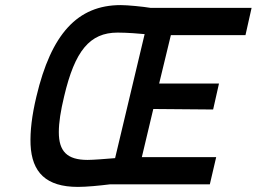

<svg xmlns="http://www.w3.org/2000/svg" viewBox="-20 -724 1008 754"><path d="M324 -96C243 -96 211 -130 211 -205C211 -243 218 -288 232 -346C274 -524 332 -596 442 -596C478 -596 529 -592 548 -590L432 -103C397 -100 345 -96 324 -96ZM829 -107H537L582 -296L817 -294L840 -396H605L651 -586H944L968 -693H572C542 -698 481 -704 454 -704C284 -704 181 -590 123 -345C105 -270 98 -208 100 -156C105 -47 161 10 286 10C320 10 371 5 411 0H804Z"/></svg>

Font: RazerF5 SemiBold
Style: Italic
Weight: 600
Foundry: Razer Inc.
Version: Version 2